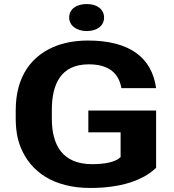

<svg xmlns="http://www.w3.org/2000/svg" viewBox="-20 -922 865 952"><path d="M437 -108C290 -108 237 -202 237 -334V-377C237 -504 281 -603 420 -603C521 -603 569 -558 582 -485H754C733 -637 622 -721 416 -721C362 -721 312 -713 268 -698C132 -650 58 -538 58 -376V-334C58 -279 66 -230 84 -188C132 -72 244 10 428 10C576 10 688 -26 754 -90V-374H418V-266H578V-143C552 -117 495 -108 437 -108ZM410 -768C461 -768 496 -794 496 -835C496 -876 461 -902 410 -902C359 -902 323 -877 323 -835C323 -795 360 -768 410 -768Z"/></svg>

Font: Asimov
Style: XWid
Weight: 500
Designer: Google
Version: Version 2.000980; 2014